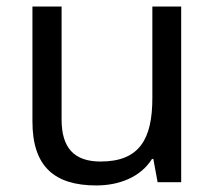

<svg xmlns="http://www.w3.org/2000/svg" viewBox="-20 -556 658 586"><path d="M533 -536H445V-257C445 -132 406 -63 287 -63C206 -63 168 -105 168 -191V-536H79V-185C79 -49 145 10 274 10C343 10 409 -15 444 -71H448L461 0H533Z"/></svg>

Font: Noto Sans Nandinagari
Style: Regular
Weight: 400
Designer: Ek Type
Foundry: Ek Type
Version: Version 1.002